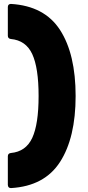

<svg xmlns="http://www.w3.org/2000/svg" viewBox="-20 -810 448 980"><path d="M36 150Q21 150 20 134V-12Q20 -27 35 -29Q112 -36 144.5 -106Q177 -176 177 -320Q177 -464 144.5 -534Q112 -604 35 -611Q20 -613 20 -628V-774Q20 -789 35 -790Q207 -780 286.5 -657Q366 -534 366 -320Q366 -107 286.5 16.5Q207 140 36 150Z"/></svg>

Font: YamahaIndonesia935. App XBold
Style: Regular
Weight: 800
Designer: Dalton Maag Ltd
Foundry: Dalton Maag Ltd
Version: Version 1.002; January 01, 2024; Regular/Italic